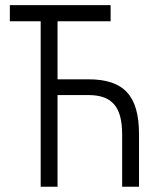

<svg xmlns="http://www.w3.org/2000/svg" viewBox="-20 -713 626 733"><path d="M446.3 0H510.7V-200.2C510.7 -347.7 453.1 -410.2 317.4 -410.2H199.7V-631.8H402.3V-693.4H17.6V-631.8H135.3V0H199.7V-350.1H317.4C407.7 -350.1 446.3 -305.2 446.3 -200.2Z"/></svg>

Font: Cascadia Mono Light
Style: Regular
Weight: 300
Monospace: yes
Designer: Aaron Bell
Foundry: Saja Typeworks
Version: Version 2404.023